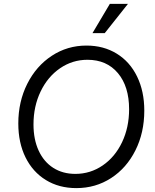

<svg xmlns="http://www.w3.org/2000/svg" viewBox="-20 -950 797 986"><path d="M74 -316Q74 -428 120 -519.5Q166 -611 246 -663.5Q326 -716 424 -716Q512 -716 579.5 -674.5Q647 -633 684 -557Q721 -481 721 -382Q721 -269 675.5 -178Q630 -87 550.5 -35.5Q471 16 372 16Q283 16 215.5 -25.5Q148 -67 111 -142Q74 -217 74 -316ZM367 -57Q444 -57 507.5 -100.5Q571 -144 607 -220Q643 -296 643 -389Q643 -506 585.5 -574.5Q528 -643 429 -643Q352 -643 288.5 -599.5Q225 -556 188.5 -480Q152 -404 152 -311Q152 -234 178.5 -176.5Q205 -119 253.5 -88Q302 -57 367 -57ZM637 -930 518 -780H455L544 -930Z"/></svg>

Font: MedMera Sans
Style: Italic
Weight: 400
Italic angle: -11°
Designer: Kasper Nordkvist
Foundry: UNCUT.wtf
Version: Version 1.300